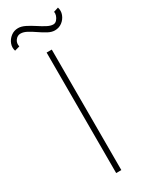

<svg xmlns="http://www.w3.org/2000/svg" viewBox="-288 -922 755 966"><g transform="rotate(-30 90.0 -439.0)"><path d="M75 0V-700H105V0ZM167.5 -775.5Q149 -775.5 128.5 -786.5Q108 -797.5 87 -812Q66 -826.5 46 -837.5Q26 -848.5 8.5 -848.5Q-9.5 -848.5 -21.5 -832.5Q-33.5 -816.5 -28.5 -795.5L-57.5 -787.5Q-64.5 -808 -56.8 -829Q-49 -850 -30.8 -864.2Q-12.5 -878.5 11.5 -878.5Q30.5 -878.5 52.5 -867.5Q74.5 -856.5 96.5 -842Q118.5 -827.5 139 -816.5Q159.5 -805.5 175.5 -805.5Q187.5 -805.5 196.2 -815.5Q205 -825.5 208.8 -838Q212.5 -850.5 209.5 -858.5L237.5 -867.5Q244.5 -846 236.5 -824.8Q228.5 -803.5 210.2 -789.5Q192 -775.5 167.5 -775.5Z"/></g></svg>

Font: Urbanist Thin
Style: Regular
Weight: 100
Designer: Corey Hu
Foundry: Corey Hu
Version: Version 1.330; ttfautohint (v1.8.4.7-5d5b)